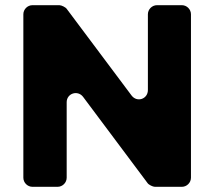

<svg xmlns="http://www.w3.org/2000/svg" viewBox="-20 -720 826 740"><path d="M716 -35V-665C716 -684 700 -700 681 -700H585C566 -700 550 -684 550 -665V-373C550 -338 508 -324 487 -352L237 -686C233 -692 217 -700 209 -700H105C86 -700 70 -684 70 -665V-35C70 -16 86 0 105 0H202C221 0 237 -16 237 -35V-326C237 -360 279 -374 300 -347L549 -14C553 -8 569 0 577 0H681C700 0 716 -16 716 -35Z"/></svg>

Font: Trueno
Style: RoundBd
Weight: 700
Designer: Julieta Ulanovsky, Jasper
Foundry: Julieta Ulanovsky, Cannot Into Space Fonts
Version: Version 3.001